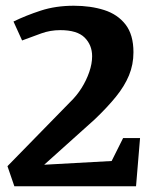

<svg xmlns="http://www.w3.org/2000/svg" viewBox="-20 -649 550 669"><path d="M30 0 6 -70 224 -293Q247 -315 264 -342Q281 -369 291 -398Q301 -427 301 -453Q301 -492 275 -518Q249 -544 190 -544Q155 -544 123.5 -532.5Q92 -521 57 -508L27 -574Q70 -595 122 -612Q174 -629 237 -629Q296 -629 343 -614Q390 -599 417.5 -563.5Q445 -528 445 -467Q445 -424 429.5 -386.5Q414 -349 384 -312Q354 -275 310 -233L134 -75L369 -88L409 -168H468L454 0Z"/></svg>

Font: Manuale
Style: Regular
Weight: 400
Designer: Eduardo Tunni / Pablo Cosgaya
Foundry: Eduardo Tunni / Pablo Cosgaya
Version: Version 1.002